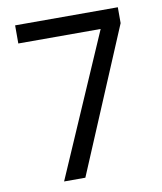

<svg xmlns="http://www.w3.org/2000/svg" viewBox="-81 -780 713 845"><g transform="rotate(-10 275.5 -357.0)"><path d="M412 -633H44V-714H503V-643L232 0H137Z"/></g></svg>

Font: ltamil15
Style: Book
Weight: 400
Designer: Jelle Bosma - Monotype Design Team
Foundry: Monotype Imaging Inc.
Version: Version 2.003